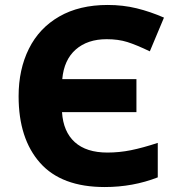

<svg xmlns="http://www.w3.org/2000/svg" viewBox="-20 -744 714 774"><path d="M231 -425H530V-292H230Q235 -213 281.5 -171Q328 -129 413 -129Q461 -129 508 -138.5Q555 -148 616 -168V-29Q516 10 402 10Q228 10 141.5 -87.5Q55 -185 55 -356Q55 -464 96.5 -547.5Q138 -631 219 -677.5Q300 -724 414 -724Q476 -724 531 -710.5Q586 -697 641 -673L584 -537Q530 -563 493.5 -574.5Q457 -586 410 -586Q333 -586 285.5 -544.5Q238 -503 231 -425Z"/></svg>

Font: Noto Sans UI ExtraBold
Style: Regular
Weight: 800
Designer: Monotype Design Team
Foundry: Monotype Imaging Inc.
Version: Version 1.001